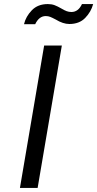

<svg xmlns="http://www.w3.org/2000/svg" viewBox="-20 -924 478 944"><path d="M197 -700H284L165 0H78ZM215 -904Q234 -904 248.5 -898.5Q263 -893 282 -882Q297 -873 308 -869Q319 -865 331 -865Q365 -865 383 -904H438Q428 -866 399 -836Q370 -806 321 -806Q290 -806 254 -828Q237 -837 227 -841Q217 -845 205 -845Q172 -845 153 -805H98Q107 -843 136.5 -873.5Q166 -904 215 -904Z"/></svg>

Font: Be Vietnam
Style: Italic
Weight: 400
Italic angle: -9.33299°
Designer: Gabriel Lam
Foundry: TypeRant
Version: Version 3.000